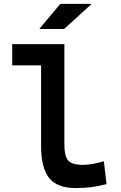

<svg xmlns="http://www.w3.org/2000/svg" viewBox="-20 -960 626 990"><path d="M370.1 9.8Q275.4 9.8 233.6 -42Q191.9 -93.8 191.9 -207.5V-623H43V-732.4H312V-212.4Q312 -158.7 329.8 -134.3Q347.7 -109.9 409.2 -109.9Q451.2 -109.9 515.6 -128.4L529.3 -10.7Q488.8 0 451.2 4.9Q413.6 9.8 370.1 9.8ZM182.6 -810.5 291 -939.9H452.6L310.5 -810.5Z"/></svg>

Font: Cascadia Code SemiBold
Style: Regular
Weight: 600
Monospace: yes
Designer: Aaron Bell
Foundry: Saja Typeworks
Version: Version 2404.023; ttfautohint (v1.8.4)